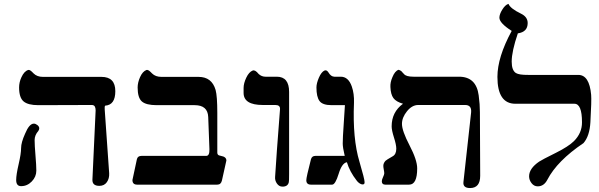

<svg xmlns="http://www.w3.org/2000/svg" viewBox="-20 -953 3092 991"><path d="M543.5 -58.6Q544.9 -31.7 531.5 -12.7Q518.1 6.3 492.7 6.3Q456.1 6.3 457 -25.4L473.6 -383.3Q473.6 -396 469.2 -403.6Q464.8 -411.1 453.1 -411.1L177.7 -410.2Q124.5 -410.2 101.6 -429.7Q78.6 -449.2 78.6 -501.5Q78.6 -528.3 90.3 -553.7Q104.5 -585.4 125.5 -591.8Q133.3 -594.2 146 -581.5L153.8 -573.7Q171.4 -556.2 201.7 -556.2H503.9Q575.2 -556.2 575.2 -482.4Q575.2 -411.1 522.9 -407.7Q519 -403.8 520.5 -387.2ZM158.7 -230Q158.7 -203.1 163.1 -151.1Q167.5 -99.1 167.5 -72.3Q167.5 -40.5 144 -16.4Q120.6 7.8 88.9 7.8Q63.5 7.8 63.5 -23.9Q63.5 -50.8 76.2 -105.5Q88.9 -160.2 88.9 -188.7Q88.9 -217.3 109.4 -262.7Q130.9 -314.9 154.8 -314.9Q163.6 -314.9 173.1 -307.4Q182.6 -299.8 182.6 -290.5Q182.6 -284.2 177.7 -276.9Q158.7 -255.4 158.7 -230Z M1101.6 0H687.5Q663.6 0 663.6 -23.9L686.5 -130.9Q690.4 -148.4 710.4 -148.4H1044.4Q1062 -148.4 1061 -182.6L1054.7 -349.1Q1052.2 -410.2 984.9 -410.2H789.1Q734.4 -410.2 712.4 -429.2Q690.4 -448.2 690.4 -501.5Q690.4 -526.9 703.1 -555.4Q715.8 -584 735.8 -591.8Q744.6 -594.2 757.3 -581.5Q759.8 -580.1 765.1 -573.7Q782.7 -556.2 813.5 -556.2H1004.9Q1073.2 -556.2 1092.8 -488.8Q1101.6 -457 1101.6 -369.6V-165Q1101.6 -152.3 1114.3 -149.9L1120.6 -148.4Q1148.4 -143.6 1148.4 -124.5L1125.5 -21.5Q1120.6 0 1101.6 0Z M1425.3 -389.6Q1426.8 -411.1 1400.9 -411.1H1336.4Q1237.3 -411.1 1237.3 -473.6V-499Q1237.3 -522.9 1251.2 -552.2Q1265.1 -581.5 1284.2 -588.9Q1296.9 -593.8 1314.9 -571.3Q1330.1 -557.1 1350.1 -557.1H1408.7Q1472.2 -557.1 1472.2 -478.5V-55.7Q1472.2 -16.1 1470.7 -12.7Q1465.8 10.3 1438 10.3Q1420.4 10.3 1409.4 -5.6Q1398.4 -21.5 1399.9 -39.6Q1406.2 -144.5 1425.3 -389.6Z M1770.5 -115.7Q1745.1 -111.8 1728 -55.9Q1710.9 0 1694.3 0H1585Q1561 0 1561 -22.9Q1561 -38.1 1585 -130.9Q1589.8 -148.4 1607.9 -148.4H1759.3Q1749 -191.4 1749 -211.9Q1749 -242.2 1753.9 -311Q1757.8 -364.3 1760.3 -410.2H1691.9Q1645 -410.2 1629.2 -431.6Q1613.3 -453.1 1613.3 -501.5Q1613.3 -522.9 1626 -552.2Q1638.7 -581.5 1654.8 -588.9Q1666 -593.8 1675.3 -579.1Q1688 -557.6 1705.6 -557.1H1738.8Q1778.3 -557.1 1795.9 -506.3Q1808.6 -469.7 1807.1 -422.9Q1799.3 -237.3 1835.4 -118.2Q1862.3 -26.9 1861.8 -12.7Q1861.8 -4.9 1859.4 -3.9Q1855.5 1 1844.2 -2.4Q1831.5 -7.3 1821.3 -20.5Q1784.7 -67.4 1770.5 -115.7Z M2411.6 -372.1Q2415.5 -411.6 2379.9 -411.1H2138.7Q2106.9 -411.1 2080.8 -378.9Q2054.7 -346.7 2054.7 -313.5Q2054.7 -277.8 2094 -202.4Q2133.3 -127 2133.3 -84Q2133.3 0 2091.8 0H1968.3Q1950.7 0 1950.7 -17.6Q1950.7 -25.4 1957 -38.8Q1963.4 -52.2 1963.4 -58.6Q1963.4 -64.9 1960.9 -77.6Q1958.5 -90.3 1958.5 -96.7Q1958.5 -110.8 1969.7 -123Q1974.6 -127.9 2006.3 -146Q2025.4 -156.2 2025.4 -185.5Q2025.4 -206.1 2013.4 -243.4Q2001.5 -280.8 2001.5 -300.8Q2001.5 -374.5 2060.1 -417.5Q2024.4 -427.7 2010.5 -446.8Q1996.6 -465.8 1995.1 -503.9Q1993.7 -527.8 2005.4 -554.7Q2018.1 -586.4 2037.1 -592.8Q2051.3 -588.9 2058.6 -577.6L2064.9 -571.3Q2075.2 -557.1 2114.3 -557.1H2349.1Q2438 -557.1 2450.7 -460.9Q2457 -414.1 2457 -374.5L2458.5 -45.9Q2458.5 17.6 2406.2 17.6Q2368.2 17.6 2372.1 -14.2Z M2669.4 -882.3Q2703.6 -865.7 2703.6 -834Q2703.6 -788.1 2652.8 -780.8Q2621.1 -688 2621.1 -634.8Q2621.1 -590.3 2642.6 -576.2Q2659.2 -565.9 2706.1 -566.4H2964.8Q3022 -566.4 3031.2 -463.4Q3033.7 -434.1 3027.3 -322.3Q3023.4 -251 2991.7 -214.4Q2856 -123 2805.2 -25.4Q2787.6 8.8 2755.4 8.8Q2736.3 8.8 2723.6 -7.6Q2710.9 -23.9 2710.9 -43Q2710.9 -83.5 2763.2 -119.1Q2775.9 -127.9 2850.6 -165Q2914.1 -196.8 2942.4 -224.6Q2984.4 -266.6 2983.9 -322.3Q2983.9 -417.5 2944.8 -417.5H2640.1Q2547.4 -417.5 2547.4 -556.2Q2547.4 -657.7 2621.1 -793.5Q2557.6 -834 2557.6 -861.8Q2557.6 -879.4 2572.8 -903.8Q2587.9 -928.2 2604.5 -933.1Q2613.8 -909.2 2669.4 -882.3Z"/></svg>

Font: Accordance
Style: Bold-Italic
Weight: 700
Italic angle: -11°
Version: Version 1.2 (build January 31, 2020) Miklal Software Solutio